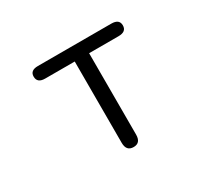

<svg xmlns="http://www.w3.org/2000/svg" viewBox="-143 -936 1285 1186"><g transform="rotate(-30 500.0 -343.5)"><path d="M449.2 -38.1V-618.2H238.3Q182.6 -618.2 182.6 -664.1Q182.6 -708 238.3 -708H761.7Q818.4 -708 818.4 -663.1Q818.4 -618.2 761.7 -618.2H551.8V-38.1Q551.8 21.5 501 21.5Q449.2 21.5 449.2 -38.1Z"/></g></svg>

Font: jf-openhuninn-1.1
Style: Regular
Weight: 400
Designer: [Kosugi Maru]
      Designed by Motoya company      

      [Varela Round]
      Joe Prince(Latin component); Avraham Co
Foundry: justfont CO.,LTD.
Version: 1.1